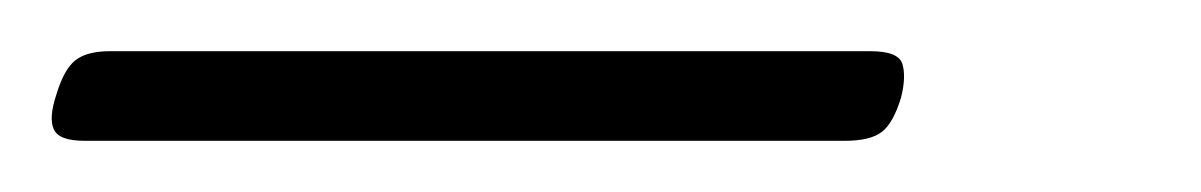

<svg xmlns="http://www.w3.org/2000/svg" viewBox="-149 57 469 75"><path d="M-116 112Q-126 112 -128 107.5Q-130 103 -127 94Q-124 84 -119.5 80.5Q-115 77 -106 77H191Q202 77 203.5 82Q205 87 203 95Q200 105 195.5 108.5Q191 112 181 112Z"/></svg>

Font: Playwrite US Trad Thin
Style: Regular
Weight: 250
Designer: Veronika Burian, José Scaglione
Foundry: TypeTogether
Version: Version 1.003